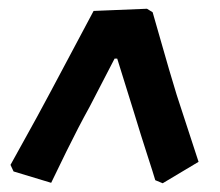

<svg xmlns="http://www.w3.org/2000/svg" viewBox="-20 -503 503 439"><path d="M384 -286 434 -133 352 -84 335 -91Q331 -105 317 -148Q303 -191 286 -247L248 -369H242L185 -259Q159 -212 132 -157Q105 -102 97 -85L11 -111L4 -126Q12 -141 37.5 -186.5Q63 -232 95 -292L194 -478L316 -483L329 -475Q335 -455 350.5 -400Q366 -345 384 -286Z"/></svg>

Font: Alegreya ExtraBold
Style: Italic
Weight: 800
Italic angle: -7°
Designer: Juan Pablo del Peral
Foundry: Huerta Tipografica
Version: Version 2.007; ttfautohint (v1.6)